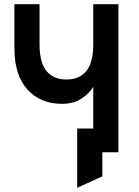

<svg xmlns="http://www.w3.org/2000/svg" viewBox="-20 -720 656 908"><path d="M345 168V-112H540V0H464V114ZM421 0V-309Q403 -279 365.8 -254Q328.5 -229 273 -229Q171 -229 109.5 -296.8Q48 -364.5 48 -494V-700H167V-511Q167 -423.5 200.2 -383.8Q233.5 -344 294 -344Q355 -344 388 -383.8Q421 -423.5 421 -511V-700H540V0Z"/></svg>

Font: Overpass Mono Light
Style: Regular
Weight: 300
Monospace: yes
Designer: Delve Withrington, Dave Bailey
Foundry: Delve Fonts LLC
Version: Version 4.000